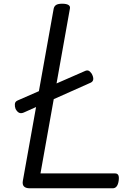

<svg xmlns="http://www.w3.org/2000/svg" viewBox="-20 -1014 722 1034"><path d="M141 0Q96 0 103 -40L269 -967Q272 -981 282.5 -987.5Q293 -994 315 -994Q338 -994 349 -987Q360 -980 356 -965L198 -80H600Q612 -80 617 -71Q622 -62 619 -40Q616 -20 608 -10Q600 0 587 0ZM108 -408Q94 -402 83.5 -406.5Q73 -411 64 -427Q59 -440 60 -453.5Q61 -467 75 -473L434 -630Q448 -637 456.5 -633.5Q465 -630 474 -617Q493 -581 469 -569Z"/></svg>

Font: Playwrite DE VA
Style: Regular
Weight: 400
Designer: Veronika Burian, José Scaglione
Foundry: TypeTogether
Version: Version 1.002